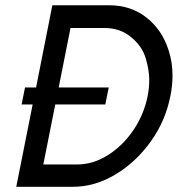

<svg xmlns="http://www.w3.org/2000/svg" viewBox="-20 -718 683 738"><path d="M118.7 -381.8 181.2 -697.8H398.9Q482.9 -697.8 543 -650.6Q603 -603.5 628.4 -523.9Q643.1 -478.5 643.1 -427.7Q643.1 -389.2 634.8 -348.1Q615.7 -252 558.6 -172.9Q501.5 -93.8 422.9 -46.9Q344.2 0 260.3 0H42.5L105.5 -316.4H63L76.2 -381.8ZM205.6 -381.8H397.9L384.8 -316.4H192.4L146.5 -85.9H277.3Q337.4 -85.9 394 -121.3Q450.7 -156.7 491.7 -216.3Q532.7 -275.9 547.4 -348.1Q553.7 -380.9 553.7 -411.1Q553.7 -447.3 540.3 -493.4Q526.9 -539.6 484.4 -575Q441.9 -610.4 381.8 -610.4H251Z"/></svg>

Font: Qaz
Style: Italic
Weight: 400
Italic angle: -11.25°
Designer: GGBotNet
Foundry: f0n7
Version: 0.70